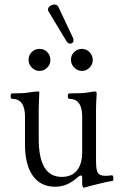

<svg xmlns="http://www.w3.org/2000/svg" viewBox="-20 -832 547 867"><path d="M351.1 -6.3V-27.8Q351.1 -39.6 346.2 -39.6Q340.3 -39.6 331.5 -32.2Q305.7 -9.3 281.2 1Q256.8 11.2 229 11.2Q163.6 11.2 128.2 -38.3Q92.8 -87.9 92.8 -179.7V-306.6Q92.8 -385.7 34.2 -385.7Q31.2 -385.7 29.5 -389.4Q27.8 -393.1 27.8 -397.9Q27.8 -403.3 29.5 -406.7Q31.2 -410.2 34.2 -410.2Q85 -410.2 111.3 -414.6Q137.7 -418.9 151.4 -418.9Q157.7 -418.9 157.7 -415.5Q154.8 -358.4 154.8 -337.9V-206.5Q154.8 -119.1 180.7 -76.2Q206.5 -33.2 258.8 -33.2Q303.2 -33.2 327.1 -62Q351.1 -90.8 351.1 -144.5V-306.6Q351.1 -385.7 292.5 -385.7Q289.6 -385.7 287.8 -389.4Q286.1 -393.1 286.1 -397.9Q286.1 -403.3 287.8 -406.7Q289.6 -410.2 292.5 -410.2Q355.5 -410.2 377.9 -414.6Q400.4 -418.9 410.2 -418.9Q413.6 -418.9 415 -416.3Q416.5 -413.6 416.5 -407.2Q413.6 -362.8 413.6 -337.9V-106Q413.6 -78.1 417.2 -63.7Q420.9 -49.3 430.2 -43.7Q439.5 -38.1 457 -38.1Q468.8 -38.1 484.9 -40.5Q488.3 -41 490.2 -36.4Q492.2 -31.7 492.2 -25.4Q492.2 -21 491.2 -18.1Q490.2 -15.1 488.3 -15.1Q470.2 -13.2 426.3 -2Q377.4 9.8 363.3 14.6Q360.4 15.6 358.9 15.6Q351.1 15.6 351.1 -6.3ZM108.9 -562.5Q108.9 -582.5 123.3 -596.9Q137.7 -611.3 158.2 -611.3Q179.2 -611.3 193.4 -596.9Q207.5 -582.5 207.5 -560.5Q207.5 -541 193.1 -526.4Q178.7 -511.7 158.2 -511.7Q138.7 -511.7 123.8 -526.6Q108.9 -541.5 108.9 -562.5ZM349.6 -611.3Q369.6 -611.3 384.3 -596.7Q398.9 -582 398.9 -560.5Q398.9 -541.5 384.3 -526.6Q369.6 -511.7 349.6 -511.7Q337.4 -511.7 325.9 -518.6Q314.5 -525.4 307.4 -537.1Q300.3 -548.8 300.3 -562.5Q300.3 -582.5 314.7 -596.9Q329.1 -611.3 349.6 -611.3ZM196.8 -789.1Q196.8 -798.3 206.1 -804.9Q215.3 -811.5 226.1 -811.5Q238.3 -811.5 243.2 -801.8L309.1 -662.1Q312 -655.8 312 -650.4Q312 -643.6 307.9 -639.2Q303.7 -634.8 297.4 -634.8Q287.6 -634.8 280.3 -645.5L198.7 -781.2Q196.8 -785.2 196.8 -789.1Z"/></svg>

Font: JuniusX Light
Style: Regular
Weight: 300
Designer: Peter S. Baker
Foundry: Briery Creek Software
Version: Version 1.008